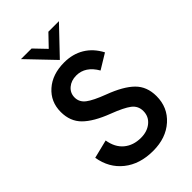

<svg xmlns="http://www.w3.org/2000/svg" viewBox="-268 -998 1107 1107"><g transform="rotate(-45 286.0 -444.0)"><path d="M295.5 12.5Q187 12.5 116.8 -43.8Q46.5 -100 31 -196L144 -224Q154.5 -159 195.8 -124.8Q237 -90.5 299.5 -90.5Q350.5 -90.5 384.2 -118.2Q418 -146 418 -190.5Q418 -232.5 384.8 -257.8Q351.5 -283 274 -312.5Q173 -351 125 -398.8Q77 -446.5 77 -523Q77 -606 136.8 -658.8Q196.5 -711.5 293 -711.5Q362 -711.5 415 -679.8Q468 -648 500.5 -586L408.5 -530Q363 -609 289 -609Q247.5 -609 220 -585.5Q192.5 -562 192.5 -525.5Q192.5 -488 224.5 -463.2Q256.5 -438.5 334.5 -409Q436 -371 484.2 -323.2Q532.5 -275.5 532.5 -197.5Q532.5 -105.5 466.5 -46.5Q400.5 12.5 295.5 12.5ZM130.5 -901H217L285.5 -829.5L354 -901H440L285.5 -739Z"/></g></svg>

Font: HK Grotesk SemiBold
Style: Regular
Weight: 600
Designer: Alfredo Marco Pradil
Foundry: Hanken Design Co.
Version: Version 3.001;FEAKit 1.0